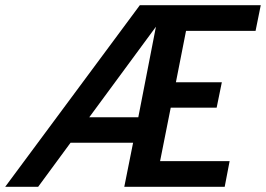

<svg xmlns="http://www.w3.org/2000/svg" viewBox="-62 -720 1025 740"><path d="M655 -601 616 -403H793L773 -305H596L555 -99H823L804 0H417L451 -170H210L85 0H-42L477 -700H943L923 -601ZM282 -268H471L539 -617Z"/></svg>

Font: Albert Sans SemiBold
Style: Italic
Weight: 600
Italic angle: -11.25°
Designer: Andreas Rasmussen
Foundry: a.Foundry
Version: Version 1.025